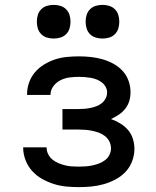

<svg xmlns="http://www.w3.org/2000/svg" viewBox="-20 -759 640 787"><path d="M303 8Q277 8 251 5.5Q225 3 200 -5Q175 -13 152 -26Q129 -39 111.5 -58.5Q94 -78 84.5 -103Q75 -128 75 -154Q75 -154 75 -154Q75 -154 75 -155H171Q171 -140 177.5 -127Q184 -114 195 -105Q206 -96 219 -90.5Q232 -85 246 -81.5Q260 -78 274 -77Q288 -76 303 -76Q317 -76 331 -77Q345 -78 359 -81Q373 -84 386 -89Q399 -94 410.5 -102.5Q422 -111 428.5 -124Q435 -137 435 -151Q435 -165 428.5 -178.5Q422 -192 410.5 -201Q399 -210 385.5 -215Q372 -220 357.5 -223Q343 -226 328.5 -227Q314 -228 300 -228H236V-312H300Q313 -312 325.5 -313Q338 -314 350.5 -316.5Q363 -319 375 -323.5Q387 -328 397 -336Q407 -344 413 -355.5Q419 -367 419 -380Q419 -380 419 -380Q419 -380 419 -380Q419 -392 413 -403Q407 -414 397 -421.5Q387 -429 375.5 -433.5Q364 -438 352 -440Q340 -442 327.5 -443Q315 -444 303 -444Q284 -444 265 -441.5Q246 -439 228.5 -430.5Q211 -422 199 -406Q187 -390 187 -371Q187 -371 187 -371Q187 -371 187 -370H91Q91 -371 91 -372Q91 -373 91 -373Q91 -398 99.5 -421.5Q108 -445 124 -463.5Q140 -482 161.5 -495Q183 -508 206 -515.5Q229 -523 253.5 -525.5Q278 -528 303 -528Q327 -528 351 -525.5Q375 -523 398.5 -516.5Q422 -510 443.5 -498.5Q465 -487 481.5 -469.5Q498 -452 506.5 -429Q515 -406 515 -381Q515 -363 510 -345.5Q505 -328 493.5 -313.5Q482 -299 467 -289Q452 -279 435 -271Q455 -264 473 -253Q491 -242 504.5 -226.5Q518 -211 524.5 -190.5Q531 -170 531 -149Q531 -123 521.5 -98Q512 -73 494.5 -54.5Q477 -36 453.5 -23.5Q430 -11 405 -4Q380 3 354.5 5.5Q329 8 303 8ZM400 -601Q386 -601 372.5 -605Q359 -609 349 -619Q339 -629 335 -642.5Q331 -656 331 -670Q331 -684 335 -697.5Q339 -711 349 -721Q359 -731 372.5 -735Q386 -739 400 -739Q414 -739 427.5 -735Q441 -731 451 -721Q461 -711 465 -697.5Q469 -684 469 -670Q469 -656 465 -642.5Q461 -629 451 -619Q441 -609 427.5 -605Q414 -601 400 -601ZM200 -601Q186 -601 172.5 -605Q159 -609 149 -619Q139 -629 135 -642.5Q131 -656 131 -670Q131 -684 135 -697.5Q139 -711 149 -721Q159 -731 172.5 -735Q186 -739 200 -739Q214 -739 227.5 -735Q241 -731 251 -721Q261 -711 265 -697.5Q269 -684 269 -670Q269 -656 265 -642.5Q261 -629 251 -619Q241 -609 227.5 -605Q214 -601 200 -601Z"/></svg>

Font: Iosevka Custom Medium Extended
Style: Regular
Weight: 500
Width: 7
Monospace: yes
Designer: Belleve Invis
Foundry: Belleve Invis
Version: Version 11.2.4; ttfautohint (v1.8.4)